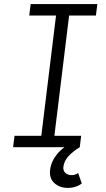

<svg xmlns="http://www.w3.org/2000/svg" viewBox="-20 -720 516 939"><path d="M44 0 51 -56H182L254 -644H123L130 -700H456L449 -644H318L246 -56H377L370 0ZM312 199Q272 199 246 175.5Q220 152 225 111Q230 70 259 34Q288 -2 346 -30L370 0Q333 23 313 46Q293 69 290 96Q288 115 299.5 125.5Q311 136 329 136.5Q347 137 362 126L380 177Q368 187 350 193Q332 199 312 199Z"/></svg>

Font: Inclusive Sans Light
Style: Italic
Weight: 300
Italic angle: -7°
Designer: Olivia King
Foundry: Olivia King
Version: Version 2.004